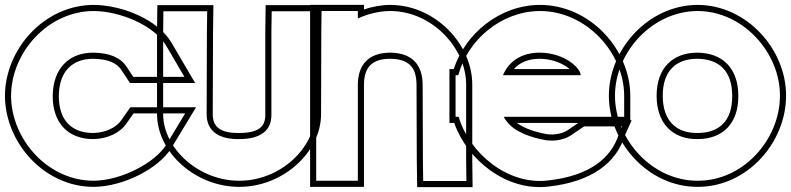

<svg xmlns="http://www.w3.org/2000/svg" viewBox="-74 -673 3230 784"><path d="M604.2 -487 679.2 -359H470.2L442.5 -401C417.2 -439 372.4 -457 306.8 -458C206.8 -458 142.4 -393 141.2 -281C141.2 -169 205.7 -105 306.8 -105C365.5 -106 417.2 -131 442.5 -169L471.3 -210H682.2L604.2 -81C557.5 -7 420.7 64 309.2 65H308C121.2 65 -27.8 -104 -28.8 -281C-28.8 -458 121.2 -628 309.2 -628C418.4 -627 555.2 -569 604.2 -487ZM625.7 -499.7C569.8 -593.4 425.3 -651.9 309.3 -653C105.8 -653 -53.8 -471 -53.8 -280.9C-52.7 -91 105.9 90 308 90H309.3C429.5 88.9 572.3 16.5 625.4 -67.9L726.5 -235H458.3L421.9 -183.1C402.2 -153.4 358.6 -130.9 306.6 -130C219.2 -130 166.2 -180.8 166.2 -280.9C167.3 -381.4 220.7 -433 306.7 -433C368 -432.1 402.8 -415.6 421.7 -387.2L456.7 -334H722.8Z M592.2 -543 593.2 -627H772L770.9 -542L769.8 -207C769.8 -141 814.6 -104 902 -105C990.5 -105 1035.4 -140 1034.2 -206V-207V-543L1035.4 -627H1214L1213 -542L1212 -207C1212 -68 1068.8 66 902 65C737.5 65 593.2 -66 592.2 -206V-207ZM567.2 -543.1V-205.9C568.4 -49 725.9 90 901.9 90C1080.6 91.1 1237 -51.4 1237 -206.9L1238 -541.8L1239.3 -652H1010.7L1009.3 -543.2V-205.8C1010.1 -156.9 984.1 -130 901.9 -130C821.8 -129.1 794.7 -157.8 794.7 -206.9L795.9 -541.8L797.4 -652H568.5Z M1387.2 -597.5C1428.7 -616.6 1473.8 -627.7 1519.5 -628C1688.5 -628 1830.4 -478 1829.4 -326V-20L1830.4 66H1654L1652.9 -19L1651.8 -326C1651.8 -413 1604.6 -457 1519.5 -458C1435.5 -458 1387.2 -413 1387.2 -326V-241V-20V65H1217.2V-20V-241V-326V-543V-628H1387.2ZM1412.2 -634.4V-653H1192.2V90H1412.2V-326C1412.2 -400.5 1447.4 -433 1519.4 -433C1592.9 -432.1 1626.8 -400.6 1626.8 -325.9L1627.9 -18.8L1629.4 91H1855.7L1854.4 -20.1V-325.9C1855.5 -492.3 1702.8 -653 1519.4 -653C1482.7 -652.8 1444.8 -645.6 1412.2 -634.4Z M1979.8 -366H2297.2C2297.2 -394 2232.8 -457 2130.5 -458C2058.4 -458 2005 -425.5 1979.8 -366ZM1799 -196H1786.2V-281V-366H1797.4C1835.3 -509.5 1972.3 -627.2 2130.5 -628C2320.2 -628 2474.7 -458 2474.7 -281V-196H2389.7H1982.8C2010.5 -144.9 2066.2 -119.9 2136.2 -104H2137.4C2180 -93 2226 -100 2257 -120L2311 -157H2466.8L2453.8 -128C2423.8 -29 2336.3 45 2162.7 64C1999.2 83.4 1842 -47.4 1799 -196ZM2024.4 -391C2048.5 -418.2 2083.2 -433 2130.4 -433C2185.9 -432.5 2229.1 -410.7 2252 -391ZM2287.2 -171 2243.2 -140.8C2218.4 -125.2 2179.6 -118.9 2143.7 -128.2L2140.6 -129H2139.1C2095.7 -139.1 2060.8 -152.8 2036.9 -171ZM2499.7 -182V-281C2499.7 -471.5 2335.2 -653 2130.4 -653C1966.3 -652.1 1826 -535.9 1778.7 -391H1761.2V-171H1780.7C1834.1 -19.4 1994.1 109.1 2165.5 88.8C2344.8 69.2 2443.6 -10.5 2477.2 -119.2L2505.4 -182Z M2437.2 -282C2437.2 -459 2588.2 -627 2774 -628C2960.8 -628 3111.8 -457 3110.8 -282C3110.8 -105 2962.8 66 2774 65C2587.2 65 2437.2 -105 2437.2 -282ZM2607.2 -282C2607.2 -169 2672.8 -104 2774 -105C2876.3 -105 2941.8 -168 2940.8 -282C2940.8 -394 2876.3 -457 2774 -458C2671.7 -458 2607.2 -394 2607.2 -282ZM2412.2 -282C2412.2 -92.1 2571.9 90 2773.9 90C2978.2 91.1 3135.8 -92.4 3135.8 -281.9C3136.8 -470 2976.1 -653 2773.9 -653C2573 -651.9 2412.2 -472.2 2412.2 -282ZM2632.2 -282C2632.2 -382.3 2685 -433 2773.9 -433C2863.1 -432.1 2915.8 -382.2 2915.8 -281.9C2916.6 -179.7 2863.4 -130 2773.9 -130C2686.2 -129.1 2632.2 -180.6 2632.2 -282Z"/></svg>

Font: Nordica Plus
Style: NordicaClassicBkExtOl
Weight: 900
Version: Version 1.01